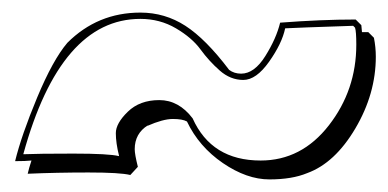

<svg xmlns="http://www.w3.org/2000/svg" viewBox="-20 -381 617 305"><path d="M554 -341 555 -330H565L574 -321Q577 -306 577 -291Q577 -232 544.5 -177Q512 -122 468 -106Q444 -96 408 -96Q372 -96 334 -122Q296 -148 277 -188Q270 -192 254.5 -192Q239 -192 214 -181L215 -182Q194 -169 194 -144Q194 -136 199 -116L187 -103Q171 -107 120.5 -107Q70 -107 24 -105Q26 -114 30 -126Q21 -125 4 -125Q14 -166 39 -226Q64 -286 87 -313Q135 -361 203 -361Q242 -361 274.5 -340Q307 -319 344 -270Q352 -264 363 -264Q384 -264 401.5 -292Q419 -320 425 -345Q490 -350 545 -350ZM169 -134Q164 -154 164 -169.5Q164 -185 183 -203.5Q202 -222 233 -222Q264 -222 286 -193Q316 -126 394 -126Q459 -126 502.5 -182Q546 -238 546 -310Q546 -331 544 -337L541 -340Q450 -337 433 -336Q428 -312 407.5 -283Q387 -254 366.5 -254Q346 -254 329 -269Q312 -284 298.5 -302.5Q285 -321 259.5 -336Q234 -351 203 -351Q76 -351 17 -136Q40 -137 96.5 -137Q153 -137 169 -133Z"/></svg>

Font: Londrina Shadow
Style: Regular
Weight: 400
Designer: Marcelo Magalhaes
Foundry: Marcelo Magalhaes
Version: Version 1.001 2011